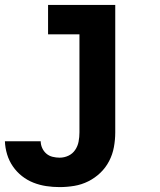

<svg xmlns="http://www.w3.org/2000/svg" viewBox="-34 -550 654 783"><path d="M209 213Q182 213 155 209Q128 205 102.5 195Q77 185 55.5 168Q34 151 18.5 128.5Q3 106 -5 79.5Q-13 53 -14 26H132Q132 40 138 53.5Q144 67 155 76.5Q166 86 180.5 89.5Q195 93 209 93Q228 93 245 85Q262 77 272.5 61.5Q283 46 286.5 27.5Q290 9 290 -10V-410H162V-530H436V-10Q436 20 430.5 50Q425 80 411 107Q397 134 375 155Q353 176 326 189.5Q299 203 269 208Q239 213 209 213Z"/></svg>

Font: Iosevka Curly Slab HvEx
Style: Regular
Weight: 900
Width: 7
Monospace: yes
Designer: Belleve Invis
Foundry: Belleve Invis
Version: Version 11.1.0; ttfautohint (v1.8.3)